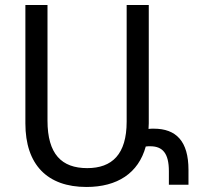

<svg xmlns="http://www.w3.org/2000/svg" viewBox="-20 -734 788 764"><path d="M324 10C447 10 531 -45 560 -151C566 -152 572 -152 578 -152C627 -152 652 -124 652 -53V1H730V-58C730 -172 681 -222 592 -222C585 -222 578 -222 571 -221C571 -228 572 -235 572 -243V-714H484V-250C484 -120 426 -65 327 -65C225 -65 169 -121 169 -254V-714H81V-243C81 -79 168 10 324 10Z"/></svg>

Font: Noto Sans Armenian SemiCondensed
Style: Regular
Weight: 400
Width: 4
Designer: Monotype Design Team
Foundry: Monotype Imaging Inc.
Version: Version 2.008